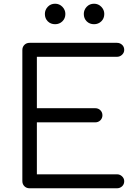

<svg xmlns="http://www.w3.org/2000/svg" viewBox="-20 -1011 732 1031"><path d="M139 0Q122 0 111 -11Q100 -22 100 -39V-742Q100 -759 111 -770Q122 -781 139 -781H608Q624 -781 635.5 -770.5Q647 -760 647 -743Q647 -728 635.5 -717Q624 -706 608 -706H178V-430H491Q508 -430 519 -419Q530 -408 530 -392Q530 -376 519 -365Q508 -354 491 -354H178V-75H608Q624 -75 635.5 -64Q647 -53 647 -38Q647 -21 635.5 -10.5Q624 0 608 0ZM276 -881Q252 -881 236.5 -896.5Q221 -912 221 -936Q221 -958 236.5 -974.5Q252 -991 276 -991Q299 -991 315 -974.5Q331 -958 331 -936Q331 -912 315 -896.5Q299 -881 276 -881ZM485 -881Q461 -881 445.5 -896.5Q430 -912 430 -936Q430 -958 445.5 -974.5Q461 -991 485 -991Q508 -991 524 -974.5Q540 -958 540 -936Q540 -912 524 -896.5Q508 -881 485 -881Z"/></svg>

Font: Comfortaa
Style: Regular
Weight: 400
Designer: Johan Aakerlund
Foundry: Johan Aakerlund
Version: Version 3.104; ttfautohint (v1.8.1.43-b0c9)